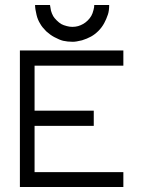

<svg xmlns="http://www.w3.org/2000/svg" viewBox="-20 -801 580 772"><path d="M60 -598H476V-537H119V-356H357V-295H119V-109H476V-49H60ZM121 -781H181Q183 -767 185 -758Q188 -747 194 -736Q198 -729 208 -719Q217.5 -709.5 227 -704Q235 -699.5 249 -696Q259.5 -693 271 -693Q283.5 -693 294 -696Q304.5 -699 315 -705Q324.5 -710.5 333 -719Q341.5 -727.5 347 -737Q352.5 -746.5 356 -761Q359 -771.5 359 -781H419Q419 -758 414 -743Q407.5 -723.5 399 -708Q389.5 -690.5 376 -677Q361.5 -662.5 346 -654Q329.5 -645 310 -639Q286 -633 273 -633Q251.5 -633 234 -637Q219.5 -640.5 198 -652Q181.5 -661 166 -675Q149 -692 142 -705Q131.5 -721.5 127 -741Q121 -765 121 -781Z"/></svg>

Font: 3270 Nerd Font
Style: Regular
Weight: 400
Monospace: yes
Version: Version 3.0.1;Nerd Fonts 3.3.0